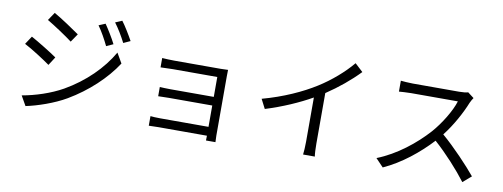

<svg xmlns="http://www.w3.org/2000/svg" viewBox="-67 -1158 4133 1578"><g transform="rotate(10 2000.0 -369.0)"><path d="M716 -746 661 -723C694 -677 727 -617 752 -565L809 -591C786 -638 741 -710 716 -746ZM847 -794 791 -770C825 -725 859 -668 886 -615L943 -641C918 -687 874 -759 847 -794ZM289 -761 244 -694C302 -660 411 -588 459 -551L506 -620C463 -651 348 -728 289 -761ZM139 -46 185 35C278 16 416 -30 516 -89C676 -183 814 -312 901 -446L853 -529C772 -388 640 -257 474 -162C373 -105 248 -65 139 -46ZM138 -536 93 -468C154 -437 262 -367 312 -331L357 -401C314 -432 197 -504 138 -536Z M1211 -62V18C1227 18 1262 16 1294 16H1696L1695 56H1774C1773 42 1772 18 1772 2C1772 -83 1772 -460 1772 -496C1772 -515 1772 -536 1773 -547C1760 -546 1734 -545 1712 -545C1630 -545 1381 -545 1325 -545C1299 -545 1242 -547 1223 -549V-471C1241 -472 1299 -474 1325 -474C1380 -474 1662 -474 1696 -474V-308H1334C1300 -308 1264 -310 1245 -311V-234C1265 -235 1300 -236 1335 -236H1696V-58H1293C1259 -58 1227 -60 1211 -62Z M2086 -361 2126 -283C2265 -326 2402 -386 2507 -446V-76C2507 -38 2504 12 2501 31H2599C2595 11 2593 -38 2593 -76V-498C2695 -566 2787 -642 2863 -721L2796 -783C2727 -700 2627 -613 2523 -548C2412 -478 2259 -408 2086 -361Z M3800 -669 3749 -708C3733 -703 3707 -700 3674 -700C3637 -700 3328 -700 3288 -700C3258 -700 3201 -704 3187 -706V-615C3198 -616 3253 -620 3288 -620C3323 -620 3642 -620 3678 -620C3653 -537 3580 -419 3512 -342C3409 -227 3261 -108 3100 -45L3164 22C3312 -45 3447 -155 3554 -270C3656 -179 3762 -62 3829 27L3899 -33C3834 -112 3712 -242 3607 -332C3678 -422 3741 -539 3775 -625C3781 -639 3794 -661 3800 -669Z"/></g></svg>

Font: Noto Sans Mono CJK SC
Style: Regular
Weight: 400
Designer: Ryoko NISHIZUKA 西塚涼子 (kana, bopomofo & ideographs); Paul D. Hunt (Latin, Greek & Cyrillic); Sandoll Communications 산돌커뮤니
Foundry: Adobe
Version: Version 2.004;hotconv 1.0.118;makeotfexe 2.5.65603